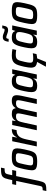

<svg xmlns="http://www.w3.org/2000/svg" viewBox="1413 -2263 981 3981"><g transform="rotate(-90 1903.5 -272.5)"><path d="M-67 198 -50 122Q-14 122 3 117Q20 112 27 100Q34 88 38 68L143 -428H59L76 -510H160L175 -581Q185 -626 196.5 -655Q208 -684 224.5 -702Q241 -720 266.5 -728.5Q292 -737 329 -740Q366 -743 418 -743L403 -668Q357 -668 332.5 -663Q308 -658 297 -642Q286 -626 279 -593L261 -510H369L352 -428H243L145 39Q135 84 124.5 113.5Q114 143 100 160Q86 177 64 184.5Q42 192 10 195Q-22 198 -67 198Z M544 8Q475 8 435.5 -2Q396 -12 379.5 -36Q363 -60 363 -102Q363 -130 369.5 -167.5Q376 -205 386 -255Q400 -319 412 -364Q424 -409 440 -439Q456 -469 481 -486.5Q506 -504 544 -511Q582 -518 638 -518Q707 -518 746 -508Q785 -498 801.5 -474Q818 -450 818 -407Q818 -379 812 -341.5Q806 -304 796 -255Q782 -191 769.5 -146Q757 -101 741 -71Q725 -41 700.5 -23.5Q676 -6 638 1Q600 8 544 8ZM553 -75Q584 -75 604.5 -79Q625 -83 638.5 -93Q652 -103 661 -123Q670 -143 678 -175.5Q686 -208 696 -255Q705 -300 710.5 -331Q716 -362 716 -382Q716 -404 708 -415.5Q700 -427 681 -431Q662 -435 629 -435Q590 -435 567 -429Q544 -423 531 -404.5Q518 -386 508.5 -350.5Q499 -315 486 -255Q477 -210 471 -179Q465 -148 465 -128Q465 -106 473.5 -94.5Q482 -83 501 -79Q520 -75 553 -75Z M858 0 966 -510H1059L1042 -416H1049Q1069 -458 1093 -479.5Q1117 -501 1147.5 -509.5Q1178 -518 1217 -518L1196 -419Q1151 -419 1119 -406Q1087 -393 1065.5 -367.5Q1044 -342 1029 -303.5Q1014 -265 1003 -213L957 0Z M1194 0 1302 -510H1395L1384 -441H1391Q1405 -466 1424 -483Q1443 -500 1469 -509Q1495 -518 1529 -518Q1592 -518 1617.5 -499.5Q1643 -481 1649 -441H1656Q1670 -466 1690 -483Q1710 -500 1737.5 -509Q1765 -518 1800 -518Q1869 -518 1894.5 -493Q1920 -468 1920 -415Q1920 -396 1916.5 -370.5Q1913 -345 1907 -315L1839 0H1739L1801 -288Q1808 -322 1812 -346Q1816 -370 1816 -385Q1816 -415 1800.5 -423Q1785 -431 1750 -431Q1717 -431 1695.5 -420Q1674 -409 1661 -387Q1648 -365 1639 -331.5Q1630 -298 1621 -254L1566 0H1466L1528 -288Q1535 -322 1539 -346Q1543 -370 1543 -385Q1543 -415 1527.5 -423Q1512 -431 1478 -431Q1444 -431 1422.5 -419Q1401 -407 1388 -384Q1375 -361 1366 -328Q1357 -295 1348 -254L1293 0Z M2121 8Q2073 8 2042.5 -2.5Q2012 -13 1998 -40Q1984 -67 1984 -114Q1984 -140 1989 -176Q1994 -212 2004 -258Q2020 -335 2036.5 -385Q2053 -435 2075.5 -464.5Q2098 -494 2129 -506Q2160 -518 2204 -518Q2241 -518 2269 -512Q2297 -506 2315 -490.5Q2333 -475 2339 -448H2345L2365 -510H2458L2350 0H2257L2268 -69H2261Q2245 -36 2222 -19.5Q2199 -3 2173.5 2.5Q2148 8 2121 8ZM2166 -78Q2193 -78 2212 -84Q2231 -90 2245 -103Q2259 -116 2268 -136Q2275 -149 2282 -171.5Q2289 -194 2296 -221Q2303 -248 2309 -275Q2315 -302 2318 -325.5Q2321 -349 2321 -363Q2321 -401 2302.5 -416.5Q2284 -432 2240 -432Q2207 -432 2186.5 -426.5Q2166 -421 2152 -403.5Q2138 -386 2127 -350.5Q2116 -315 2103 -255Q2094 -212 2089 -182.5Q2084 -153 2084 -134Q2084 -110 2092 -98Q2100 -86 2118.5 -82Q2137 -78 2166 -78Z M2657 8Q2594 8 2557.5 -6Q2521 -20 2506 -48Q2491 -76 2491 -118Q2491 -141 2496 -178.5Q2501 -216 2511 -262Q2526 -331 2542 -379.5Q2558 -428 2582 -458.5Q2606 -489 2643.5 -503.5Q2681 -518 2739 -518Q2776 -518 2812.5 -514.5Q2849 -511 2876 -505L2859 -427Q2840 -431 2812.5 -433.5Q2785 -436 2762 -436Q2725 -436 2701.5 -429Q2678 -422 2662.5 -402.5Q2647 -383 2635.5 -347.5Q2624 -312 2612 -255Q2603 -215 2598.5 -186.5Q2594 -158 2594 -138Q2594 -111 2603 -97.5Q2612 -84 2632.5 -79Q2653 -74 2687 -74Q2710 -74 2738.5 -76.5Q2767 -79 2790 -83L2773 -6Q2748 0 2717 4Q2686 8 2657 8ZM2513 190V185L2623 -18H2693L2692 -13L2609 190Z M3030 8Q2982 8 2951.5 -2.5Q2921 -13 2907 -40Q2893 -67 2893 -114Q2893 -140 2898 -176Q2903 -212 2913 -258Q2929 -335 2945.5 -385Q2962 -435 2984.5 -464.5Q3007 -494 3038 -506Q3069 -518 3113 -518Q3150 -518 3178 -512Q3206 -506 3224 -490.5Q3242 -475 3248 -448H3254L3274 -510H3367L3259 0H3166L3177 -69H3170Q3154 -36 3131 -19.5Q3108 -3 3082.5 2.5Q3057 8 3030 8ZM3075 -78Q3102 -78 3121 -84Q3140 -90 3154 -103Q3168 -116 3177 -136Q3184 -149 3191 -171.5Q3198 -194 3205 -221Q3212 -248 3218 -275Q3224 -302 3227 -325.5Q3230 -349 3230 -363Q3230 -401 3211.5 -416.5Q3193 -432 3149 -432Q3116 -432 3095.5 -426.5Q3075 -421 3061 -403.5Q3047 -386 3036 -350.5Q3025 -315 3012 -255Q3003 -212 2998 -182.5Q2993 -153 2993 -134Q2993 -110 3001 -98Q3009 -86 3027.5 -82Q3046 -78 3075 -78ZM3028 -584Q3034 -625 3044 -651.5Q3054 -678 3073 -691.5Q3092 -705 3125 -705Q3150 -705 3171.5 -698.5Q3193 -692 3214 -683Q3230 -677 3244 -672Q3258 -667 3273 -667Q3290 -667 3296.5 -678Q3303 -689 3307 -716H3367Q3360 -676 3350.5 -649Q3341 -622 3322 -608.5Q3303 -595 3269 -595Q3244 -595 3224 -602Q3204 -609 3182 -616Q3165 -622 3151 -627.5Q3137 -633 3122 -633Q3105 -633 3098.5 -622Q3092 -611 3088 -584Z M3576 8Q3507 8 3467.5 -2Q3428 -12 3411.5 -36Q3395 -60 3395 -102Q3395 -130 3401.5 -167.5Q3408 -205 3418 -255Q3432 -319 3444 -364Q3456 -409 3472 -439Q3488 -469 3513 -486.5Q3538 -504 3576 -511Q3614 -518 3670 -518Q3739 -518 3778 -508Q3817 -498 3833.5 -474Q3850 -450 3850 -407Q3850 -379 3844 -341.5Q3838 -304 3828 -255Q3814 -191 3801.5 -146Q3789 -101 3773 -71Q3757 -41 3732.5 -23.5Q3708 -6 3670 1Q3632 8 3576 8ZM3585 -75Q3616 -75 3636.5 -79Q3657 -83 3670.5 -93Q3684 -103 3693 -123Q3702 -143 3710 -175.5Q3718 -208 3728 -255Q3737 -300 3742.5 -331Q3748 -362 3748 -382Q3748 -404 3740 -415.5Q3732 -427 3713 -431Q3694 -435 3661 -435Q3622 -435 3599 -429Q3576 -423 3563 -404.5Q3550 -386 3540.5 -350.5Q3531 -315 3518 -255Q3509 -210 3503 -179Q3497 -148 3497 -128Q3497 -106 3505.5 -94.5Q3514 -83 3533 -79Q3552 -75 3585 -75Z"/></g></svg>

Font: Saira SemiCondensed Medium
Style: Italic
Weight: 500
Width: 4
Italic angle: -12°
Designer: Hector Gatti with collaboration of the Omnibus-Type team
Foundry: Omnibus-Type
Version: Version 1.101